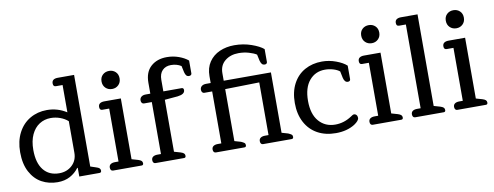

<svg xmlns="http://www.w3.org/2000/svg" viewBox="-61 -1028 3472 1350"><g transform="rotate(-10 1674.5 -353.5)"><path d="M36 -240Q36 -319 66.5 -378Q97 -437 151 -468.5Q205 -500 272 -500Q348 -500 412 -459V-654H364Q345 -654 345 -677Q345 -710 388 -710H504V-56L543 -43Q560 -38 567 -31.5Q574 -25 574 -14Q574 0 560 0H416V-62H412Q387 -28 349 -7.5Q311 13 260 13Q198 13 147.5 -14.5Q97 -42 66.5 -99Q36 -156 36 -240ZM411 -171V-396Q387 -417 355 -428.5Q323 -440 289 -440Q244 -440 208 -417Q172 -394 151 -349Q130 -304 130 -240Q130 -147 170 -97Q210 -47 282 -47Q337 -47 374 -81.5Q411 -116 411 -171Z M686 -631Q686 -660 704.5 -677.5Q723 -695 751 -695Q778 -695 796.5 -677.5Q815 -660 815 -631Q815 -602 796.5 -584Q778 -566 751 -566Q723 -566 704.5 -584Q686 -602 686 -631ZM657 0Q648 0 643 -6.5Q638 -13 638 -24Q638 -40 649.5 -48Q661 -56 681 -56H706V-434H657Q638 -434 638 -457Q638 -474 649.5 -482Q661 -490 681 -490H799V-56L844 -43Q860 -38 867 -31.5Q874 -25 874 -14Q874 0 861 0Z M960 0Q951 0 946 -6.5Q941 -13 941 -24Q941 -40 952.5 -48Q964 -56 984 -56H1009V-427H953Q944 -427 938.5 -434Q933 -441 933 -452Q933 -468 944.5 -477.5Q956 -487 976 -487H1009V-565Q1009 -641 1053 -680.5Q1097 -720 1167 -720Q1212 -720 1252 -705.5Q1292 -691 1318 -669V-577Q1318 -571 1313 -566.5Q1308 -562 1299 -562Q1287 -562 1280 -570Q1273 -578 1269 -594L1259 -640Q1228 -660 1186 -660Q1148 -660 1125 -636.5Q1102 -613 1102 -569V-487H1232Q1247 -487 1247 -471Q1247 -441 1195 -435L1102 -427V-56L1147 -43Q1163 -38 1170 -31.5Q1177 -25 1177 -14Q1177 0 1164 0Z M1391 0Q1382 0 1377 -6.5Q1372 -13 1372 -24Q1372 -40 1383.5 -48Q1395 -56 1415 -56H1440V-427H1384Q1375 -427 1369.5 -434Q1364 -441 1364 -452Q1364 -468 1375.5 -477.5Q1387 -487 1407 -487H1440V-536Q1440 -595 1468 -636.5Q1496 -678 1543.5 -699Q1591 -720 1649 -720Q1713 -720 1770 -700Q1827 -680 1855 -656V-564Q1855 -558 1850.5 -553.5Q1846 -549 1837 -549Q1825 -549 1818 -556.5Q1811 -564 1806 -581L1796 -627Q1776 -640 1741.5 -650Q1707 -660 1669 -660Q1611 -660 1572 -628.5Q1533 -597 1533 -541V-487H1870V-56L1915 -43Q1931 -36 1938 -30.5Q1945 -25 1945 -14Q1945 0 1932 0H1728Q1719 0 1714 -6.5Q1709 -13 1709 -24Q1709 -40 1720.5 -48Q1732 -56 1752 -56H1777V-432L1533 -427V-56L1578 -43Q1594 -36 1601 -30.5Q1608 -25 1608 -14Q1608 0 1595 0Z M1998 -245Q1998 -325 2028.5 -382.5Q2059 -440 2113 -470Q2167 -500 2236 -500Q2287 -500 2335.5 -482Q2384 -464 2410 -440V-344Q2410 -337 2405.5 -332.5Q2401 -328 2392 -328Q2369 -328 2361 -361L2351 -409Q2334 -423 2305.5 -431.5Q2277 -440 2247 -440Q2178 -440 2135 -389Q2092 -338 2092 -244Q2092 -149 2136.5 -98Q2181 -47 2253 -47Q2316 -47 2371 -84Q2374 -86 2381 -90.5Q2388 -95 2393 -95Q2404 -95 2411 -87Q2418 -79 2418 -66Q2418 -46 2382 -22Q2326 13 2247 13Q2172 13 2116 -18Q2060 -49 2029 -107.5Q1998 -166 1998 -245Z M2540 -631Q2540 -660 2558.5 -677.5Q2577 -695 2605 -695Q2632 -695 2650.5 -677.5Q2669 -660 2669 -631Q2669 -602 2650.5 -584Q2632 -566 2605 -566Q2577 -566 2558.5 -584Q2540 -602 2540 -631ZM2511 0Q2502 0 2497 -6.5Q2492 -13 2492 -24Q2492 -40 2503.5 -48Q2515 -56 2535 -56H2560V-434H2511Q2492 -434 2492 -457Q2492 -474 2503.5 -482Q2515 -490 2535 -490H2653V-56L2698 -43Q2714 -38 2721 -31.5Q2728 -25 2728 -14Q2728 0 2715 0Z M2814 0Q2805 0 2800 -6.5Q2795 -13 2795 -24Q2795 -40 2806.5 -48Q2818 -56 2838 -56H2863V-654H2814Q2795 -654 2795 -677Q2795 -694 2806.5 -702Q2818 -710 2838 -710H2956V-56L3001 -43Q3017 -38 3024 -31.5Q3031 -25 3031 -14Q3031 0 3018 0Z M3144 -631Q3144 -660 3162.5 -677.5Q3181 -695 3209 -695Q3236 -695 3254.5 -677.5Q3273 -660 3273 -631Q3273 -602 3254.5 -584Q3236 -566 3209 -566Q3181 -566 3162.5 -584Q3144 -602 3144 -631ZM3115 0Q3106 0 3101 -6.5Q3096 -13 3096 -24Q3096 -40 3107.5 -48Q3119 -56 3139 -56H3164V-434H3115Q3096 -434 3096 -457Q3096 -474 3107.5 -482Q3119 -490 3139 -490H3257V-56L3302 -43Q3318 -38 3325 -31.5Q3332 -25 3332 -14Q3332 0 3319 0Z"/></g></svg>

Font: Maitree Medium
Style: Regular
Weight: 500
Designer: CadsonDemak Team
Foundry: CadsonDemak
Version: Version 1.010